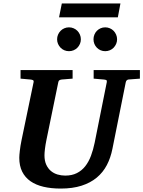

<svg xmlns="http://www.w3.org/2000/svg" viewBox="-20 -1077 831 1113"><path d="M725.1 -616.2Q718.3 -615.2 714.4 -611.1Q710.4 -606.9 709 -600.1L631.8 -214.8Q621.6 -162.6 599.4 -120.1Q577.1 -77.6 540.8 -47.4Q504.4 -17.1 452.6 -0.5Q400.9 16.1 332 16.1Q276.4 16.1 231.9 5.6Q187.5 -4.9 156.5 -26.6Q125.5 -48.3 108.6 -82Q91.8 -115.7 91.8 -162.1Q91.8 -176.3 95 -203.9Q98.1 -231.4 105 -265.1L174.8 -601.1Q176.3 -609.9 170.9 -612.5Q165.5 -615.2 154.8 -616.2Q146.5 -616.7 137.2 -617.7Q128.9 -618.7 118.9 -619.4Q108.9 -620.1 99.1 -621.1V-670.9H400.9V-621.1Q389.2 -620.1 378.2 -619.4Q367.2 -618.7 358.4 -617.7Q348.1 -616.7 338.9 -616.2Q330.1 -615.2 324.7 -612.1Q319.3 -608.9 317.9 -600.1L249 -265.1Q243.2 -236.3 240.5 -213.4Q237.8 -190.4 237.8 -176.8Q237.8 -145 248 -122.6Q258.3 -100.1 275.1 -85.9Q292 -71.8 313.7 -65.4Q335.4 -59.1 357.9 -59.1Q397 -59.1 425.5 -73.5Q454.1 -87.9 474.1 -113.3Q494.1 -138.7 507.3 -173.8Q520.5 -209 528.8 -250L599.1 -601.1Q600.6 -609.9 596.4 -612.5Q592.3 -615.2 580.1 -616.2Q570.8 -616.7 561.5 -617.7Q553.2 -618.7 543 -619.4Q532.7 -620.1 522.9 -621.1V-670.9H791V-621.1ZM448.7 -849.1Q448.7 -835 443.4 -822.5Q438 -810.1 428.7 -800.5Q419.4 -791 406.7 -785.6Q394 -780.3 379.9 -780.3Q365.7 -780.3 353 -785.6Q340.3 -791 331.1 -800.5Q321.8 -810.1 316.4 -822.5Q311 -835 311 -849.1Q311 -863.3 316.4 -876Q321.8 -888.7 331.1 -898.2Q340.3 -907.7 353 -913.1Q365.7 -918.5 379.9 -918.5Q394 -918.5 406.7 -913.1Q419.4 -907.7 428.7 -898.2Q438 -888.7 443.4 -876Q448.7 -863.3 448.7 -849.1ZM658.7 -849.1Q658.7 -835 653.3 -822.5Q647.9 -810.1 638.7 -800.5Q629.4 -791 616.7 -785.6Q604 -780.3 589.8 -780.3Q575.7 -780.3 563.2 -785.6Q550.8 -791 541.5 -800.5Q532.2 -810.1 527.1 -822.5Q522 -835 522 -849.1Q522 -863.3 527.1 -876Q532.2 -888.7 541.5 -898.2Q550.8 -907.7 563.2 -913.1Q575.7 -918.5 589.8 -918.5Q604 -918.5 616.7 -913.1Q629.4 -907.7 638.7 -898.2Q647.9 -888.7 653.3 -876Q658.7 -863.3 658.7 -849.1ZM663.1 -976.6H322.3L338.4 -1057.1H678.2Z"/></svg>

Font: Charis SIL Eur
Style: Bold Italic
Weight: 700
Italic angle: -11°
Foundry: SIL International
Version: Version 5.000